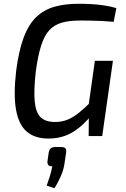

<svg xmlns="http://www.w3.org/2000/svg" viewBox="-20 -723 668 1020"><path d="M397 -703Q433 -703 467 -701Q501 -699 534.5 -694Q568 -689 598 -680L584 -607Q553 -610 521.5 -611.5Q490 -613 461 -613.5Q432 -614 406 -614Q348 -614 308 -602.5Q268 -591 241.5 -562Q215 -533 198 -479Q181 -425 170 -342Q159 -243 164.5 -184Q170 -125 196 -100Q222 -75 272 -75Q310 -75 339.5 -87.5Q369 -100 398 -123Q427 -146 459 -178L470 -116Q448 -88 423 -64.5Q398 -41 369.5 -23Q341 -5 308 4Q275 13 237 13Q165 13 122 -24Q79 -61 65 -141Q51 -221 66 -348Q80 -456 106.5 -525.5Q133 -595 174 -633.5Q215 -672 270.5 -687.5Q326 -703 397 -703ZM580 -400 523 0H451L452 -108L446 -130L484 -400ZM304 58Q321 58 327.5 65Q334 72 331 89L323 143Q319 176 303.5 212Q288 248 269 277L228 263Q237 238 244.5 214.5Q252 191 258 160Q244 162 237.5 154.5Q231 147 232 135L239 86Q243 70 250.5 64Q258 58 279 58Z"/></svg>

Font: Exo 2 Medium
Style: Italic
Weight: 500
Italic angle: -8°
Designer: Natanael Gama
Foundry: Natanael Gama
Version: Version 2.010